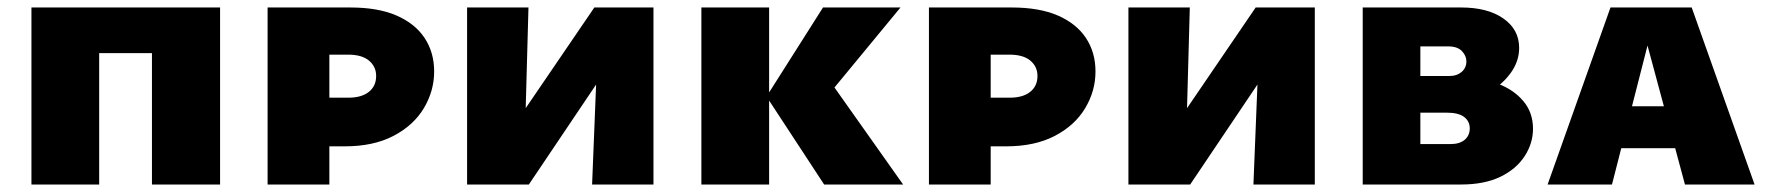

<svg xmlns="http://www.w3.org/2000/svg" viewBox="-20 -493 4722 513"><path d="M386 0V-473H568V0ZM64 0V-473H245V0ZM136 -351V-473H493V-351Z M695 0V-473H916Q990 -473 1039.5 -451.5Q1089 -430 1114.5 -391.5Q1140 -353 1140 -302Q1140 -250 1112.5 -204Q1085 -158 1031.5 -130Q978 -102 901 -102H783V-232H911Q946 -232 965.5 -247.5Q985 -263 985 -290Q985 -315 966 -331Q947 -347 910 -347H860V0Z M1337 0 1343 -143 1568 -473H1648V-379L1393 0ZM1228 0V-473H1392L1379 0ZM1562 0 1581 -473H1726V0Z M2182 0 2028 -235 2179 -473H2386L2150 -187L2173 -311L2393 0ZM1854 0V-473H2035V0Z M2462 0V-473H2683Q2757 -473 2806.5 -451.5Q2856 -430 2881.5 -391.5Q2907 -353 2907 -302Q2907 -250 2879.5 -204Q2852 -158 2798.5 -130Q2745 -102 2668 -102H2550V-232H2678Q2713 -232 2732.5 -247.5Q2752 -263 2752 -290Q2752 -315 2733 -331Q2714 -347 2677 -347H2627V0Z M3104 0 3110 -143 3335 -473H3415V-379L3160 0ZM2995 0V-473H3159L3146 0ZM3329 0 3348 -473H3493V0Z M3621 0V-473H3884Q3955 -473 3997 -443.5Q4039 -414 4039 -365Q4039 -329 4016 -297.5Q3993 -266 3957.5 -246.5Q3922 -227 3883 -227L3890 -285Q3941 -285 3983 -269Q4025 -253 4050.5 -222.5Q4076 -192 4076 -149Q4076 -110 4053.5 -75.5Q4031 -41 3988.5 -20.5Q3946 0 3883 0ZM3775 -108H3855Q3880 -108 3893.5 -119.5Q3907 -131 3907 -150Q3907 -169 3892 -180.5Q3877 -192 3845 -192H3752V-290H3854Q3873 -290 3885.5 -301Q3898 -312 3898 -329Q3898 -344 3886 -356.5Q3874 -369 3850 -369H3775Z M4115 0 4283 -473H4500L4668 0H4482L4364 -438H4399L4287 0ZM4226 -97 4267 -209H4503L4552 -97Z"/></svg>

Font: Ysabeau SC Black
Style: Regular
Weight: 900
Designer: Christian Thalmann (Catharsis Fonts)
Version: Version 2.001;gftools[0.9.30]; featfreeze: smcp